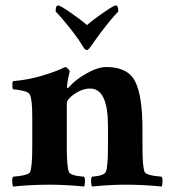

<svg xmlns="http://www.w3.org/2000/svg" viewBox="-20 -682 622 706"><path d="M299.8 -589.8Q322.3 -609.4 360.4 -635.7Q398.4 -662.1 406.2 -662.1Q415 -662.1 415 -639.6Q390.6 -615.2 347.7 -558.6Q337.9 -545.9 326.2 -528.8Q314.5 -511.7 311.5 -507.8Q303.7 -498 299.8 -498Q293 -498 287.1 -507.8Q269.5 -537.1 249 -563.5Q208 -616.2 184.6 -639.6Q184.6 -662.1 193.4 -662.1Q201.2 -662.1 239.3 -635.7Q277.3 -609.4 299.8 -589.8ZM371.1 -435.5Q450.2 -435.5 477.1 -382.3Q503.9 -329.1 503.9 -205.1V-141.6Q503.9 -69.3 511.7 -49.8Q516.6 -37.1 574.2 -32.2Q578.1 -27.3 577.6 -14.2Q577.1 -1 574.2 3.9Q507.8 -2.9 440.4 -2.9Q384.8 -2.9 318.4 3.9Q315.4 -1 314.9 -14.2Q314.5 -27.3 318.4 -32.2Q363.3 -36.1 369.1 -49.8Q377 -69.3 377 -141.6V-218.8Q377 -356.4 311.5 -356.4Q283.2 -356.4 254.4 -336.9Q225.6 -317.4 225.6 -301.8V-141.6Q225.6 -69.3 233.4 -49.8Q238.3 -36.1 289.1 -32.2Q293 -27.3 292.5 -14.2Q292 -1 289.1 3.9Q222.7 -2.9 162.1 -2.9Q94.7 -2.9 28.3 3.9Q25.4 -1 24.9 -14.2Q24.4 -27.3 28.3 -32.2Q85.9 -37.1 90.8 -49.8Q98.6 -69.3 98.6 -141.6V-253.9Q98.6 -317.4 89.8 -334Q85 -343.8 62.5 -348.6Q40 -353.5 28.3 -353.5Q25.4 -355.5 25.4 -369.6Q25.4 -383.8 29.3 -383.8Q80.1 -387.7 133.3 -403.3Q186.5 -418.9 219.7 -435.5Q223.6 -435.5 230 -429.2Q236.3 -422.9 236.3 -418.9Q226.6 -379.9 226.6 -363.3Q226.6 -358.4 227.5 -357.4Q229.5 -357.4 234.4 -362.3Q256.8 -388.7 298.3 -412.1Q339.8 -435.5 371.1 -435.5Z"/></svg>

Font: Crimson
Style: Bold
Weight: 700
Version: Version 0.8 ; ttfautohint (v1.00) -l 8 -r 50 -G 200 -x 14 -D